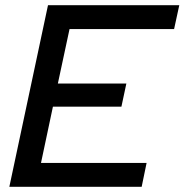

<svg xmlns="http://www.w3.org/2000/svg" viewBox="-20 -720 711 740"><path d="M16 0 165 -700H671L651 -608H248L203 -398H467L448 -309H184L138 -92H545L526 0Z"/></svg>

Font: Red Hat Display Medium
Style: Italic
Weight: 500
Italic angle: -12°
Designer: Pentagram, MCKL
Foundry: Pentagram, MCKL
Version: Version 1.023; ttfautohint (v1.8.3)